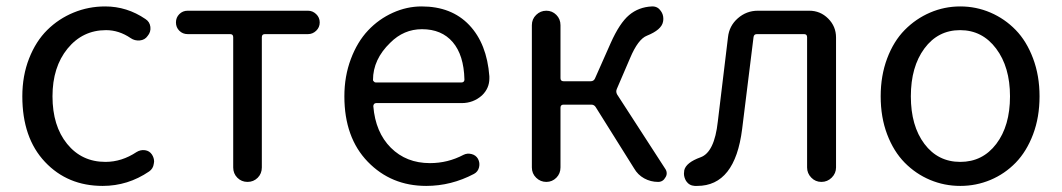

<svg xmlns="http://www.w3.org/2000/svg" viewBox="-20 -577 3368 609"><path d="M305.7 12.7Q194.3 12.7 122.6 -63.5Q50.8 -139.6 50.8 -271.5Q50.8 -336.9 72.3 -391.6Q93.8 -446.3 129.9 -481.9Q166 -517.6 213.4 -537.1Q260.7 -556.6 313.5 -556.6Q382.8 -556.6 441.4 -516.6Q455.1 -507.8 457 -491.7Q459 -475.6 448.2 -462.9Q439.5 -450.2 423.3 -448.7Q407.2 -447.3 394.5 -456.1Q357.4 -481.4 316.4 -481.4Q242.2 -481.4 194.3 -422.9Q146.5 -364.3 146.5 -271.5Q146.5 -177.7 192.9 -120.6Q239.3 -63.5 314.5 -63.5Q366.2 -63.5 413.1 -94.7Q425.8 -102.5 439.9 -100.6Q454.1 -98.6 461.9 -86.9Q468.8 -76.2 468.8 -64.5Q468.8 -61.5 467.8 -57.6Q465.8 -42 453.1 -33.2Q385.7 12.7 305.7 12.7Z M719.7 -45.9V-459Q719.7 -468.8 710 -468.8H575.2Q559.6 -468.8 548.8 -479.5Q538.1 -490.2 538.1 -505.9Q538.1 -521.5 548.8 -532.2Q559.6 -543 575.2 -543H957Q971.7 -543 982.9 -532.2Q994.1 -521.5 994.1 -505.9Q994.1 -490.2 982.9 -479.5Q971.7 -468.8 957 -468.8H820.3Q810.5 -468.8 810.5 -459V-45.9Q810.5 -26.4 797.4 -13.2Q784.2 0 765.1 0Q746.1 0 732.9 -13.2Q719.7 -26.4 719.7 -45.9Z M1332 12.7Q1220.7 12.7 1146.5 -64Q1072.3 -140.6 1072.3 -271.5Q1072.3 -335 1092.8 -389.6Q1113.3 -444.3 1147.5 -480.5Q1181.6 -516.6 1226.1 -536.6Q1270.5 -556.6 1317.4 -556.6Q1412.1 -556.6 1468.3 -497.6Q1524.4 -438.5 1532.2 -335Q1532.2 -331.1 1532.2 -328.1Q1532.2 -296.9 1508.8 -274.4Q1481.4 -250 1444.3 -250H1172.9Q1168.9 -250 1166.5 -247.1Q1164.1 -244.1 1164.1 -240.2Q1170.9 -157.2 1219.7 -108.4Q1268.6 -59.6 1343.8 -59.6Q1400.4 -59.6 1450.2 -85.9Q1461.9 -91.8 1475.6 -88.4Q1489.3 -85 1496.1 -73.2Q1502.9 -60.5 1499.5 -46.4Q1496.1 -32.2 1483.4 -25.4Q1411.1 12.7 1332 12.7ZM1163.1 -323.2Q1163.1 -320.3 1166 -318.4Q1168 -315.4 1171.9 -315.4H1443.4Q1448.2 -315.4 1450.7 -317.9Q1453.1 -320.3 1453.1 -324.2Q1453.1 -324.2 1453.1 -325.2Q1451.2 -402.3 1416 -443.4Q1380.9 -484.4 1318.4 -484.4Q1260.7 -484.4 1217.8 -441.4Q1163.1 -388.7 1163.1 -323.2Z M1936.5 -294.9Q1932.6 -286.1 1937.5 -277.3L2089.8 -42Q2094.7 -35.2 2094.7 -27.3Q2094.7 -20.5 2090.8 -14.6Q2083 0 2067.4 0Q2043.9 0 2023.4 -11.2Q2002.9 -22.5 1991.2 -43L1870.1 -236.3Q1865.2 -245.1 1855.5 -245.1H1767.6Q1757.8 -245.1 1757.8 -235.4V-45.9Q1757.8 -26.4 1744.6 -13.2Q1731.4 0 1712.9 0Q1694.3 0 1680.7 -13.2Q1667 -26.4 1667 -45.9V-497.1Q1667 -516.6 1680.7 -529.8Q1694.3 -543 1712.9 -543Q1731.4 -543 1744.6 -529.8Q1757.8 -516.6 1757.8 -497.1V-329.1Q1757.8 -319.3 1767.6 -319.3H1853.5Q1863.3 -319.3 1867.2 -328.1L1917 -440.4Q1945.3 -503.9 1975.6 -529.3Q2005.9 -554.7 2047.9 -556.6Q2048.8 -556.6 2049.8 -556.6Q2066.4 -556.6 2076.2 -542Q2084 -531.2 2084 -517.6Q2084 -512.7 2083 -507.8Q2078.1 -482.4 2032.2 -463.9Q2003.9 -453.1 1978.5 -392.6Z M2191.4 12.7Q2187.5 12.7 2183.6 12.7Q2166 11.7 2156.2 -2.9Q2149.4 -14.6 2149.4 -26.4Q2149.4 -31.2 2150.4 -37.1Q2156.2 -61.5 2202.1 -78.1Q2246.1 -93.8 2256.8 -191.4Q2266.6 -270.5 2289.1 -459Q2293 -495.1 2320.3 -519Q2347.7 -543 2383.8 -543H2546.9Q2582 -543 2606.9 -518.1Q2631.8 -493.2 2631.8 -458V-45.9Q2631.8 -27.3 2618.2 -13.7Q2604.5 0 2585.4 0Q2566.4 0 2553.2 -13.7Q2540 -27.3 2540 -45.9V-459Q2540 -468.8 2530.3 -468.8H2380.9Q2371.1 -468.8 2370.1 -459Q2340.8 -220.7 2334 -168Q2311.5 12.7 2191.4 12.7Z M2773.4 -271.5Q2773.4 -336.9 2793.9 -391.6Q2814.5 -446.3 2849.6 -481.9Q2884.8 -517.6 2930.2 -537.1Q2975.6 -556.6 3025.9 -556.6Q3076.2 -556.6 3121.6 -537.1Q3167 -517.6 3201.7 -481.9Q3236.3 -446.3 3256.8 -391.6Q3277.3 -336.9 3277.3 -271.5Q3277.3 -205.1 3256.8 -150.9Q3236.3 -96.7 3201.7 -61Q3167 -25.4 3121.6 -6.3Q3076.2 12.7 3025.9 12.7Q2975.6 12.7 2930.2 -6.3Q2884.8 -25.4 2849.6 -61Q2814.5 -96.7 2793.9 -150.9Q2773.4 -205.1 2773.4 -271.5ZM3183.6 -271.5Q3183.6 -364.3 3139.6 -422.9Q3095.7 -481.4 3025.4 -481.4Q2955.1 -481.4 2912.1 -423.3Q2869.1 -365.2 2869.1 -271.5Q2869.1 -177.7 2912.1 -120.6Q2955.1 -63.5 3025.9 -63.5Q3096.7 -63.5 3140.1 -120.6Q3183.6 -177.7 3183.6 -271.5Z"/></svg>

Font: irohamaru Regular
Style: Regular
Weight: 400
Designer: [Source Han Sans]
Ryoko NISHIZUKA  (kana & ideographs); Paul D. Hunt (Latin, Greek & Cyrillic); Wenlong ZHANG  (bopomofo
Version: Version 1.00